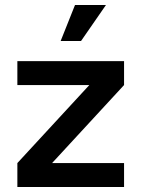

<svg xmlns="http://www.w3.org/2000/svg" viewBox="-20 -743 562 763"><path d="M49 0H473V-95H187L473 -405V-500H49V-405H335L49 -95ZM221 -580H302L401 -723H278Z"/></svg>

Font: Uncut Sans Semibold
Style: Regular
Weight: 600
Designer: Kasper Nordkvist
Foundry: UNCUT.wtf
Version: Version 1.304;Glyphs 3.2 (3246)